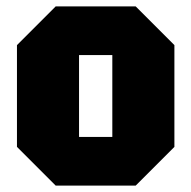

<svg xmlns="http://www.w3.org/2000/svg" viewBox="-20 -580 598 600"><path d="M33 -121V-439L154 -560H404L525 -439V-121L404 0H154ZM227 -152H331V-408H227Z"/></svg>

Font: Tektur SemiCondensed ExtraBold
Style: Regular
Weight: 800
Width: 4
Designer: Adam Jagosz
Foundry: Adam Jagosz
Version: Version 1.005;gftools[0.9.30]